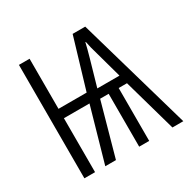

<svg xmlns="http://www.w3.org/2000/svg" viewBox="-125 -656 780 780"><g transform="rotate(-30 265.0 -266.0)"><path d="M57 0H107V-253H227L155 0H205L274 -248H314V0H361V-248H400L470 0H521L368 -532H309L239 -297H107V-532H57ZM285 -290 320 -412C328 -440 332 -456 337 -477H339C343 -457 347 -439 355 -413L389 -290Z"/></g></svg>

Font: Noto Sans Mono Condensed Light
Style: Regular
Weight: 300
Width: 3
Designer: Monotype Design Team
Foundry: Monotype Imaging Inc.
Version: Version 2.014